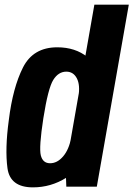

<svg xmlns="http://www.w3.org/2000/svg" viewBox="-20 -805 576 828"><path d="M266 0H397.5L535.5 -785H387L263 -78.5ZM122 3Q199.5 3 265.8 -38.5Q332 -80 345 -149.5L287 -211.5Q277.5 -160 252.2 -130.5Q227 -101 196 -101Q164.5 -101 156 -135Q147.5 -169 167 -295.5Q187.5 -425 209.8 -460.5Q232 -496 266 -496Q296.5 -496 311.5 -467Q326.5 -438 318 -387.5L397 -447.5Q409.5 -517 357 -559Q304.5 -601 227 -601Q123 -601 79 -513.8Q35 -426.5 18 -287Q1 -162.5 12.2 -79.8Q23.5 3 122 3Z"/></svg>

Font: Anybody Condensed
Style: Bold Italic
Weight: 700
Width: 3
Italic angle: -10°
Version: Version 1.113;gftools[0.9.25]